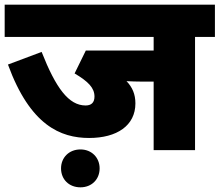

<svg xmlns="http://www.w3.org/2000/svg" viewBox="-20 -642 939 821"><path d="M814 -484H899V-622H0V-484H637V-426H347L299 -328C358 -293 384 -266 384 -229C384 -202 369 -191 346 -191C274 -191 219 -265 158 -420L14 -366C109 -106 239 -52 361 -52C480 -52 559 -105 559 -200C559 -239 546 -269 521 -295C540 -294 564 -293 590 -293H637V0H814ZM241 78C241 125 275 159 324 159C372 159 406 125 406 78C406 32 372 -3 324 -3C275 -3 241 32 241 78Z"/></svg>

Font: Noto Sans Black
Style: Italic
Weight: 900
Italic angle: -12°
Designer: Monotype Design Team
Foundry: Monotype Imaging Inc.
Version: Version 2.013